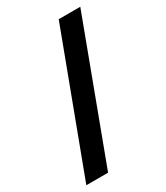

<svg xmlns="http://www.w3.org/2000/svg" viewBox="-182 -801 769 887"><g transform="rotate(-30 202.0 -357.0)"><path d="M397 -721 125 7H9L282 -721Z"/></g></svg>

Font: Noto Sans Myanmar ExtraCondensed
Style: Bold
Weight: 700
Width: 2
Designer: Monotype Design Team
Foundry: Monotype Imaging Inc.
Version: Version 2.107; ttfautohint (v1.8.4.7-5d5b)